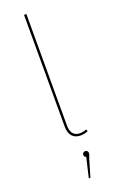

<svg xmlns="http://www.w3.org/2000/svg" viewBox="-185 -777 654 1073"><g transform="rotate(-20 141.5 -241.0)"><path d="M182.9 9.4C199.1 9.4 214.9 5.6 227.3 0.1L223.4 -11.7C211.4 -6.7 197.8 -3.7 183.3 -3.7C147.3 -3.7 129.7 -27.9 129.7 -69.1V-733.4L115.7 -731.7V-68.7C115.7 -17.3 140.7 9.4 182.8 9.4ZM175.7 100.2C165.8 100.2 159.1 107.3 159.1 116.3C159.1 124.9 163.3 129.9 171.1 132L143.4 250.2H153L184 145.3C190.6 129.2 192.7 124.3 192.7 116.3C192.7 107.3 186.8 100.2 175.7 100.2Z"/></g></svg>

Font: Fira Sans Hair
Style: Regular
Weight: 100
Designer: bBox Type GmbH & Carrois Corporate GbR & Edenspiekermann AG
Foundry: bBox Type GmbH & Carrois Corporate GbR & Edenspiekermann AG
Version: Version 4.300;PS 004.300;hotconv 1.0.88;makeotf.lib2.5.64775